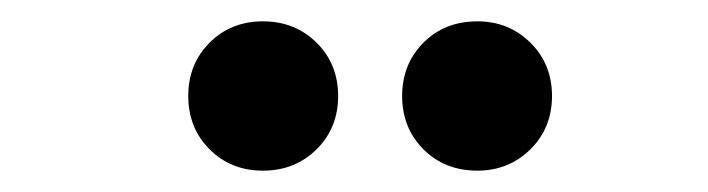

<svg xmlns="http://www.w3.org/2000/svg" viewBox="-20 -933 664 180"><path d="M427.5 -773Q397 -773 377 -793Q357 -813 357 -843Q357 -873 377 -893Q397 -913 427.5 -913Q457 -913 477.2 -893Q497.5 -873 497.5 -843Q497.5 -813 477.2 -793Q457 -773 427.5 -773ZM226.5 -773Q196.5 -773 176.5 -793Q156.5 -813 156.5 -843Q156.5 -873 176.5 -893Q196.5 -913 226.5 -913Q256.5 -913 276.8 -893Q297 -873 297 -843Q297 -813 276.8 -793Q256.5 -773 226.5 -773Z"/></svg>

Font: Undotted
Style: Bold
Weight: 700
Designer: Delve Withrington, Dave Bailey, Thomas Jockin
Foundry: Delve Fonts LLC
Version: Version 4.000